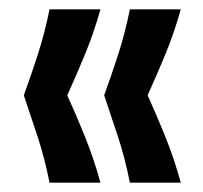

<svg xmlns="http://www.w3.org/2000/svg" viewBox="-20 -470 435 411"><path d="M86 -79Q76 -130 61 -176Q46 -222 31 -266Q47 -310 61.5 -355Q76 -400 86 -450H195Q181 -400 162.5 -355Q144 -310 124 -266Q144 -222 162.5 -176Q181 -130 195 -79ZM258 -79Q248 -130 233 -176Q218 -222 203 -266Q219 -310 233.5 -355Q248 -400 258 -450H367Q353 -400 334.5 -355Q316 -310 296 -266Q316 -222 334.5 -176Q353 -130 367 -79Z"/></svg>

Font: Bricolage Grotesque 48pt Medium
Style: Regular
Weight: 500
Designer: Mathieu Triay
Foundry: Atelier Triay
Version: Version 1.000; ttfautohint (v1.8.4.7-5d5b);gftools[0.9.32]